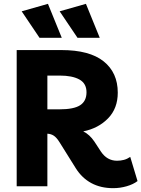

<svg xmlns="http://www.w3.org/2000/svg" viewBox="-20 -971 737 1001"><path d="M659 -153 697 -27Q675 -10 640.5 0Q606 10 570 10Q505 10 456 -16.5Q407 -43 375 -94L290 -230Q275 -254 260.5 -263.5Q246 -273 227 -274V0H67V-710H300Q447 -710 520.5 -651Q594 -592 594 -488Q594 -406 543.5 -354Q493 -302 414 -286Q447 -270 472 -233L506 -181Q538 -133 590 -133Q609 -133 626 -137.5Q643 -142 659 -153ZM291 -577H227V-401H290Q365 -401 398 -422.5Q431 -444 431 -490Q431 -536 394 -556.5Q357 -577 291 -577ZM384 -774 291 -912 428 -951 500 -774ZM186 -774 93 -912 230 -951 302 -774Z"/></svg>

Font: Livvic
Style: Bold
Weight: 700
Designer: Jacques Le Bailly, Baron von Fonthausen
Version: Version 1.001; ttfautohint (v1.8.2)